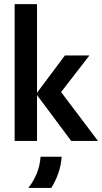

<svg xmlns="http://www.w3.org/2000/svg" viewBox="-20 -687 498 936"><path d="M327.1 0 156.2 -229.2 296.5 -416.7H416L277.8 -238.2L457.6 0ZM51.4 0V-666.7H160.4V0ZM118.1 229.2Q142.4 198.6 158.3 160.8Q174.3 122.9 177.8 77.1H280.6Q277.8 118.8 264.6 156.9Q251.4 195.1 229.9 229.2Z"/></svg>

Font: Afacad Flux SemiBold
Style: Regular
Weight: 600
Designer: Kristian Moeller
Foundry: Dicotype
Version: Version 1.100